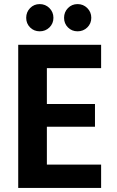

<svg xmlns="http://www.w3.org/2000/svg" viewBox="-20 -918 572 938"><path d="M174 -765Q146 -765 127 -784Q108 -803 108 -831Q108 -859 127 -878.5Q146 -898 174 -898Q202 -898 221.5 -878.5Q241 -859 241 -831Q241 -803 221.5 -784Q202 -765 174 -765ZM359 -765Q331 -765 312 -784Q293 -803 293 -831Q293 -859 312 -878.5Q331 -898 359 -898Q387 -898 406.5 -878.5Q426 -859 426 -831Q426 -803 406.5 -784Q387 -765 359 -765ZM209 -585V-410H444V-299H209V-114H474V0H69V-699H474V-585Z"/></svg>

Font: Fz Poppins SemBd
Style: Regular
Weight: 600
Designer: Ninad Kale (Devanagari), Jonny Pinhorn (Latin)
Foundry: Indian Type Foundry
Version: Vit hóa bi Vntype.Com & FontZin.Com